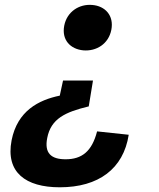

<svg xmlns="http://www.w3.org/2000/svg" viewBox="-20 -568 660 795"><path d="M361.5 -547.5C308 -552 257.5 -520 246 -462C234.5 -402.5 271.5 -364.5 325 -359.5C379 -355 429.5 -386 441 -444.5C452.5 -503.5 415.5 -543.5 361.5 -547.5ZM28 13C2.5 146 86.5 207.5 227.5 207.5C388 207.5 491 131 513 -10L382 -24C360.5 59.5 318.5 91.5 251.5 91.5C192.5 91.5 163 67 175.5 3.5C191 -77 250.5 -104 347.5 -127.5L365 -234.5H241L227.5 -172C140 -154 52 -109 28 13Z"/></svg>

Font: Monaspace Neon
Style: Bold Italic
Weight: 700
Italic angle: -11°
Designer: Riley Cran & the Lettermatic Team
Foundry: Lettermatic
Version: Version 1.200 (Monaspace Neon)